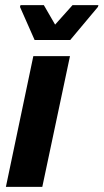

<svg xmlns="http://www.w3.org/2000/svg" viewBox="-20 -729 404 749"><path d="M3 0 110 -510H253L145 0ZM115 -573 58 -702 60 -709H151L195 -633L263 -709H364L362 -702L254 -573Z"/></svg>

Font: Saira SemiCondensed
Style: Bold Italic
Weight: 700
Width: 4
Italic angle: -12°
Designer: Hector Gatti with collaboration of the Omnibus-Type team
Foundry: Omnibus-Type
Version: Version 1.101